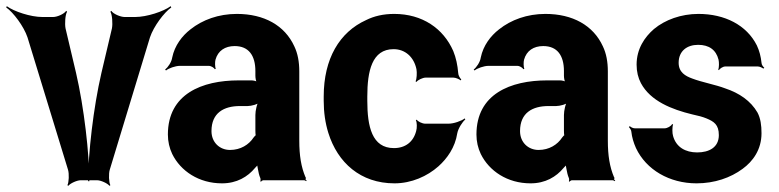

<svg xmlns="http://www.w3.org/2000/svg" viewBox="-55 -583 2519 621"><path d="M191 -347 157 -491C154 -506 156 -536 162 -545L159 -548C153 -538 130 -528 117 -528H82C44 -528 -10 -546 -33 -563L-35 -559C-12 -543 22 -498 34 -462L165 -34C169 -21 168 7 163 16L166 18C172 10 194 0 206 0H259C271 0 293 10 299 18L302 16C297 7 296 -21 300 -34L430 -462C442 -498 476 -543 499 -559L497 -563C474 -546 420 -528 382 -528H348C335 -528 311 -538 305 -548L302 -545C308 -536 310 -506 307 -491L273 -347C247 -235 230 -85 230 3H234C234 -85 217 -235 191 -347Z M913 -128V-352C913 -383 908 -410 897 -433C866 -501 799 -538 711 -538C652 -538 600 -519 561 -488C534 -467 510 -436 502 -397C500 -382 488 -365 479 -358L482 -355C490 -362 512 -370 527 -370H620C628 -370 637 -364 640 -359L643 -361C640 -366 640 -383 642 -390C650 -419 673 -434 704 -434C749 -434 771 -404 771 -353V-338C771 -331 773 -318 777 -314L779 -317C775 -321 764 -323 758 -323H717C598 -323 488 -279 488 -148C488 -125 493 -104 502 -85C529 -30 588 10 663 10C711 10 746 -11 770 -40C774 -44 780 -50 781 -54L777 -55C776 -51 778 -43 779 -37C781 -26 783 -16 787 -7C788 -5 788 1 787 3L789 5C790 3 794 0 797 0H929C931 0 934 2 935 3L937 1C936 0 933 -2 933 -4C933 -5 935 -7 935 -7L933 -10C919 -43 913 -80 913 -128ZM629 -159C629 -218 669 -240 721 -240H746C758 -240 780 -246 787 -253L783 -256C776 -249 771 -225 771 -211V-162C771 -159 771 -145 773 -143L775 -146C773 -148 767 -141 765 -138C750 -115 723 -98 689 -98C656 -98 629 -122 629 -159Z M1133 -257V-271C1133 -353 1148 -424 1218 -424C1256 -424 1284 -398 1292 -359C1294 -349 1293 -326 1289 -320L1292 -318C1296 -324 1312 -332 1322 -332H1411C1419 -332 1430 -327 1435 -323L1437 -326C1433 -330 1427 -339 1427 -347C1425 -372 1420 -396 1411 -418C1379 -491 1311 -538 1220 -538C1185 -538 1155 -531 1129 -518C1043 -479 992 -393 992 -271V-257C992 -220 997 -185 1007 -153C1037 -57 1111 10 1221 10C1276 10 1327 -13 1363 -45C1391 -70 1417 -106 1424 -152C1427 -168 1441 -189 1450 -197L1448 -200C1438 -192 1413 -183 1396 -183H1320C1311 -183 1296 -190 1293 -196L1290 -194C1294 -188 1294 -168 1291 -159C1282 -124 1256 -104 1219 -104C1148 -104 1133 -174 1133 -257Z M1911 -128V-352C1911 -383 1906 -410 1895 -433C1864 -501 1797 -538 1709 -538C1650 -538 1598 -519 1559 -488C1532 -467 1508 -436 1500 -397C1498 -382 1486 -365 1477 -358L1480 -355C1488 -362 1510 -370 1525 -370H1618C1626 -370 1635 -364 1638 -359L1641 -361C1638 -366 1638 -383 1640 -390C1648 -419 1671 -434 1702 -434C1747 -434 1769 -404 1769 -353V-338C1769 -331 1771 -318 1775 -314L1777 -317C1773 -321 1762 -323 1756 -323H1715C1596 -323 1486 -279 1486 -148C1486 -125 1491 -104 1500 -85C1527 -30 1586 10 1661 10C1709 10 1744 -11 1768 -40C1772 -44 1778 -50 1779 -54L1775 -55C1774 -51 1776 -43 1777 -37C1779 -26 1781 -16 1785 -7C1786 -5 1786 1 1785 3L1787 5C1788 3 1792 0 1795 0H1927C1929 0 1932 2 1933 3L1935 1C1934 0 1931 -2 1931 -4C1931 -5 1933 -7 1933 -7L1931 -10C1917 -43 1911 -80 1911 -128ZM1627 -159C1627 -218 1667 -240 1719 -240H1744C1756 -240 1778 -246 1785 -253L1781 -256C1774 -249 1769 -225 1769 -211V-162C1769 -159 1769 -145 1771 -143L1773 -146C1771 -148 1765 -141 1763 -138C1748 -115 1721 -98 1687 -98C1654 -98 1627 -122 1627 -159Z M2200 -90C2162 -90 2132 -107 2122 -143C2119 -152 2119 -173 2122 -180L2119 -182C2116 -175 2103 -168 2095 -168H1998C1992 -168 1985 -172 1982 -175L1979 -172C1982 -169 1987 -162 1987 -157C1989 -139 1994 -122 2002 -104C2035 -34 2110 10 2198 10C2256 10 2308 -8 2347 -37C2380 -61 2408 -99 2408 -152C2408 -178 2405 -200 2395 -219C2373 -257 2336 -282 2291 -297C2260 -309 2215 -317 2184 -329C2162 -337 2140 -349 2140 -380C2140 -418 2167 -438 2203 -438C2238 -438 2261 -422 2269 -390C2271 -382 2271 -364 2268 -358L2270 -356C2273 -361 2283 -368 2291 -368H2396C2402 -368 2410 -364 2414 -361L2417 -364C2413 -367 2408 -374 2408 -380C2406 -400 2401 -419 2393 -436C2360 -502 2289 -538 2204 -538C2148 -538 2096 -519 2060 -489C2030 -463 2004 -425 2004 -374C2004 -351 2009 -331 2018 -314C2049 -256 2118 -229 2184 -213C2203 -209 2218 -205 2230 -200C2254 -190 2270 -180 2270 -146C2270 -106 2238 -90 2200 -90Z"/></svg>

Font: Asimov
Style: EdgeNar
Weight: 500
Designer: Google
Version: Version 2.000980: 2014